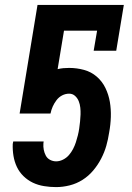

<svg xmlns="http://www.w3.org/2000/svg" viewBox="-20 -755 540 783"><path d="M209 8Q184 8 159.5 4Q135 0 114 -10Q93 -20 76 -36.5Q59 -53 49 -74Q39 -95 35 -119Q31 -143 32 -168L34 -178H158L157 -170Q156 -157 158.5 -144Q161 -131 167 -120Q173 -109 184.5 -103Q196 -97 209 -97Q223 -97 237 -104Q251 -111 261 -122.5Q271 -134 278 -147.5Q285 -161 289.5 -175Q294 -189 297.5 -203Q301 -217 303 -231Q305 -245 306.5 -259.5Q308 -274 308.5 -288Q309 -302 307.5 -316Q306 -330 301 -342.5Q296 -355 286 -364Q276 -373 262 -373Q247 -373 233.5 -366Q220 -359 210.5 -346.5Q201 -334 195 -320.5Q189 -307 186 -292H60L133 -735H485L454 -548H362L376 -630H241L215 -473Q227 -476 238.5 -477Q250 -478 262 -478Q293 -478 322.5 -470Q352 -462 374.5 -442.5Q397 -423 410 -396Q423 -369 428 -339.5Q433 -310 432 -278Q431 -246 425 -214Q421 -187 413.5 -160.5Q406 -134 392.5 -108Q379 -82 360 -59.5Q341 -37 316.5 -21.5Q292 -6 264 1Q236 8 209 8Z"/></svg>

Font: Iosevka Slab Extrabold Oblique
Style: Regular
Weight: 800
Italic angle: -9°
Monospace: yes
Designer: Belleve Invis
Foundry: Belleve Invis
Version: Version 11.1.1; ttfautohint (v1.8.3)